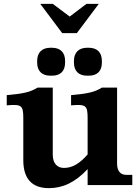

<svg xmlns="http://www.w3.org/2000/svg" viewBox="-20 -961 722 997"><path d="M254 -157V-506H175C139 -484 107 -475 15 -467V-414C91 -420 101 -415 101 -348V-129C101 -34 145 16 234 16C305 16 370 -13 435 -83V0H667V-53H635C605 -53 588 -74 588 -111V-506H509C473 -484 441 -475 349 -467V-414C425 -420 435 -415 435 -348V-159C394 -112 356 -89 312 -89C278 -89 254 -112 254 -157ZM173 -636C173 -592 198 -568 241 -568H250C294 -568 318 -592 318 -636V-645C318 -688 294 -713 250 -713H241C198 -713 173 -688 173 -645ZM189 -941 303 -789H379L493 -941H429L342 -875L254 -941ZM364 -636C364 -592 389 -568 432 -568H441C485 -568 509 -592 509 -636V-645C509 -688 485 -713 441 -713H432C389 -713 364 -688 364 -645Z"/></svg>

Font: LT Superior Serif ExtraBold
Style: Regular
Weight: 800
Designer: Daniel Lyons
Foundry: LyonsType
Version: Version 2.120;FEAKit 1.0